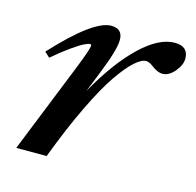

<svg xmlns="http://www.w3.org/2000/svg" viewBox="-74 -522 613 599"><g transform="rotate(15 232.5 -222.5)"><path d="M27.3 0 144.5 -292Q170.4 -357.4 170.4 -368.2Q170.4 -372.6 166 -372.6Q160.6 -372.6 147.5 -366.2Q134.3 -359.9 109.1 -342Q84 -324.2 53.7 -298.3L37.1 -313.5Q158.2 -444.8 215.3 -444.8Q252.4 -444.8 252.4 -408.7Q252.4 -377 220.2 -296.9L192.9 -228.5Q250.5 -331.1 310.1 -387.9Q369.6 -444.8 420.9 -444.8Q464.8 -444.8 464.8 -404.8Q464.8 -384.8 446.5 -363Q428.2 -341.3 407.7 -341.3Q390.6 -341.3 370.1 -357.9Q357.9 -366.7 349.1 -366.7Q334 -366.7 312.3 -347.2Q290.5 -327.6 262.5 -287.1Q234.4 -246.6 198.5 -172.4Q162.6 -98.1 125.5 0Z"/></g></svg>

Font: Elstob SemiBold
Style: Italic
Weight: 600
Italic angle: -20°
Designer: Peter S. Baker
Version: Version 1.015